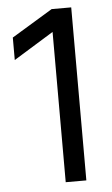

<svg xmlns="http://www.w3.org/2000/svg" viewBox="-50 -688 422 723"><g transform="rotate(-5 161.5 -327.0)"><path d="M247 0H169V-568L18 -475V-560L173 -654H247Z"/></g></svg>

Font: Hind Kochi
Style: Regular
Weight: 400
Designer: Dhruvi Tolia
Foundry: Indian Type Foundry
Version: Version 0.702;PS 1.0;hotconv 1.0.81;makeotf.lib2.5.63406